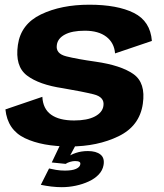

<svg xmlns="http://www.w3.org/2000/svg" viewBox="-20 -618 696 816"><path d="M277 4.5Q394.5 4.5 484 -39Q573.5 -82.5 587 -177Q600 -266 547 -303.2Q494 -340.5 385.5 -356Q307.5 -367 261.8 -378.5Q216 -390 221.5 -426.5Q225 -454.5 255.5 -471Q286 -487.5 340.5 -487.5Q398.5 -487.5 432 -461.8Q465.5 -436 469 -391L625.5 -444Q619 -528 549 -563Q479 -598 359.5 -598Q240 -598 154.2 -556.8Q68.5 -515.5 56 -427Q43 -336.5 94.5 -297.2Q146 -258 247.5 -243Q330 -229 377.8 -217.2Q425.5 -205.5 419.5 -168Q415.5 -140 383.2 -123Q351 -106 295 -106Q231.5 -106 197 -130.8Q162.5 -155.5 160 -206.5L3 -153Q12 -66 85.8 -30.8Q159.5 4.5 277 4.5ZM242.5 177.5Q272.5 177.5 302 171.2Q331.5 165 357 153.2Q382.5 141.5 399.2 124Q416 106.5 420 84Q425.5 53.5 407 38.8Q388.5 24 353.5 24Q326 24 302.8 31.8Q279.5 39.5 266.5 50.5L259 78.5Q266 73.5 277.5 70Q289 66.5 299 66.5Q311.5 66.5 317.2 69.8Q323 73 321 81.5Q319 92.5 302.8 99.8Q286.5 107 256 107Q236 107 218.2 104Q200.5 101 188.5 98L153.5 167.5Q175 172 198.2 174.8Q221.5 177.5 242.5 177.5ZM259 78.5 301 0H234.5L200 72.5Z"/></svg>

Font: Anybody
Style: Bold Italic
Weight: 700
Italic angle: -10°
Designer: Tyler Finck
Foundry: Etcetera Type Company
Version: Version 1.113;gftools[0.9.25]